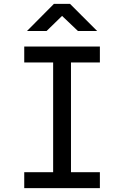

<svg xmlns="http://www.w3.org/2000/svg" viewBox="-20 -970 640 990"><path d="M105 0V-82H254V-648H105V-730H495V-648H346V-82H495V0ZM119 -810 258 -950H341L481 -810H382L300 -888L220 -810Z"/></svg>

Font: Tiny
Style: Regular
Weight: 400
Designer: Philipp Nurullin, Konstantin Bulenkov
Foundry: JetBrains
Version: Version 2.251; ttfautohint (v1.8.4.7-5d5b)